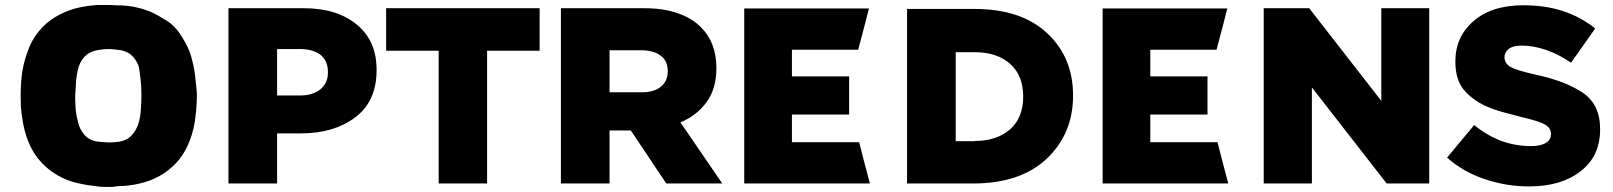

<svg xmlns="http://www.w3.org/2000/svg" viewBox="-20 -733 6444 767"><path d="M766.6 -360.4Q766.6 -312.5 760.7 -265.6Q755.9 -219.7 739.3 -174.8Q723.6 -131.8 697.3 -97.7Q670.9 -64.5 633.8 -40Q597.7 -16.6 557.6 -4.9Q516.6 6.8 474.6 9.8Q462.9 9.8 451.2 10.7Q439.5 11.7 428.7 13.7Q420.9 13.7 415 13.7Q409.2 13.7 401.4 13.7Q389.6 13.7 378.9 12.7Q367.2 11.7 355.5 9.8Q326.2 6.8 296.9 0Q267.6 -5.9 240.2 -17.6Q186.5 -41 148.4 -81.1Q109.4 -121.1 88.9 -178.7Q78.1 -209 72.3 -240.2Q66.4 -271.5 63.5 -304.7Q62.5 -328.1 62.5 -351.6Q62.5 -384.8 65.4 -418Q70.3 -474.6 90.8 -528.3Q106.4 -573.2 133.8 -606.4Q161.1 -640.6 199.2 -664.1Q238.3 -687.5 280.3 -699.2Q323.2 -710 367.2 -712.9Q382.8 -712.9 398.4 -712.9Q409.2 -712.9 419.9 -712.9Q446.3 -711.9 473.6 -710.9Q502.9 -709 531.2 -702.1Q560.5 -695.3 588.9 -682.6Q606.4 -674.8 647.5 -649.4Q688.5 -624 720.7 -561.5Q729.5 -545.9 736.3 -529.3Q743.2 -511.7 747.1 -494.1Q755.9 -461.9 759.8 -427.7Q763.7 -394.5 766.6 -360.4ZM537.1 -451.2Q536.1 -460.9 533.2 -470.7Q529.3 -480.5 524.4 -488.3Q512.7 -508.8 496.1 -519.5Q479.5 -529.3 463.9 -532.2Q440.4 -536.1 418 -537.1Q417 -537.1 416 -537.1Q394.5 -537.1 372.1 -533.2Q336.9 -527.3 317.4 -505.9Q296.9 -484.4 290 -449.2Q286.1 -431.6 284.2 -414.1Q283.2 -396.5 282.2 -377.9Q280.3 -358.4 280.3 -339.8Q280.3 -327.1 281.2 -314.5Q282.2 -283.2 290 -252Q296.9 -216.8 317.4 -194.3Q336.9 -171.9 372.1 -167Q390.6 -165 409.2 -164.1Q414.1 -164.1 418.9 -164.1Q432.6 -164.1 447.3 -166Q483.4 -168.9 504.9 -191.4Q526.4 -212.9 536.1 -250Q542 -275.4 543 -301.8Q544.9 -327.1 544.9 -352.5Q544.9 -352.5 544.9 -356.4Q544.9 -364.3 543.9 -389.6Q541 -426.8 537.1 -451.2Z M892.6 0Q941.4 0 1086.9 0Q1086.9 -49.8 1086.9 -200.2Q1111.3 -200.2 1182.6 -200.2Q1313.5 -200.2 1398.4 -263.7Q1484.4 -328.1 1484.4 -452.1Q1484.4 -453.1 1484.4 -454.1Q1484.4 -570.3 1405.3 -634.8Q1326.2 -700.2 1193.4 -700.2Q1092.8 -700.2 892.6 -700.2Q892.6 -656.2 892.6 -525.4Q892.6 -393.6 892.6 0ZM1086.9 -351.6Q1086.9 -398.4 1086.9 -537.1Q1109.4 -537.1 1177.7 -537.1Q1230.5 -537.1 1260.7 -513.7Q1290 -490.2 1290 -445.3Q1290 -444.3 1290 -443.4Q1290 -401.4 1260.7 -377Q1230.5 -351.6 1178.7 -351.6Q1148.4 -351.6 1086.9 -351.6Z M1732.4 0Q1780.3 0 1925.8 0Q1925.8 -132.8 1925.8 -530.3Q1978.5 -530.3 2135.7 -530.3Q2135.7 -572.3 2135.7 -700.2Q1982.4 -700.2 1522.5 -700.2Q1522.5 -694.3 1522.5 -678.7Q1522.5 -641.6 1522.5 -530.3Q1574.2 -530.3 1732.4 -530.3Q1732.4 -397.5 1732.4 0Z M2220.7 0Q2269.5 0 2415 0Q2415 -52.7 2415 -211.9Q2436.5 -211.9 2500 -211.9Q2535.2 -159.2 2641.6 0Q2697.3 0 2865.2 0Q2823.2 -60.5 2698.2 -244.1Q2763.7 -271.5 2802.7 -325.2Q2841.8 -378.9 2841.8 -459Q2841.8 -460 2841.8 -460.9Q2841.8 -512.7 2826.2 -553.7Q2810.5 -593.8 2780.3 -624Q2745.1 -660.2 2688.5 -679.7Q2632.8 -700.2 2551.8 -700.2Q2441.4 -700.2 2220.7 -700.2Q2220.7 -656.2 2220.7 -525.4Q2220.7 -393.6 2220.7 0ZM2415 -364.3Q2415 -406.2 2415 -532.2Q2447.3 -532.2 2542 -532.2Q2590.8 -532.2 2619.1 -510.7Q2647.5 -490.2 2647.5 -449.2Q2647.5 -448.2 2647.5 -447.3Q2647.5 -409.2 2620.1 -386.7Q2592.8 -364.3 2543 -364.3Q2501 -364.3 2415 -364.3Z M2953.1 -699.2Q3119.1 -699.2 3451.2 -699.2Q3437.5 -643.6 3408.2 -534.2Q3320.3 -534.2 3143.6 -534.2Q3143.6 -499 3143.6 -427.7Q3219.7 -427.7 3372.1 -427.7Q3372.1 -377 3372.1 -275.4Q3295.9 -275.4 3143.6 -275.4Q3143.6 -238.3 3143.6 -165Q3233.4 -165 3412.1 -165Q3425.8 -109.4 3455.1 0Q3287.1 0 2953.1 0Q2953.1 -116.2 2953.1 -349.6Q2953.1 -465.8 2953.1 -699.2Z M3603.5 -697.3Q3692.4 -697.3 3872.1 -697.3Q4059.6 -697.3 4163.1 -600.6Q4266.6 -503.9 4266.6 -352.5Q4266.6 -351.6 4266.6 -350.6Q4266.6 -199.2 4162.1 -99.6Q4056.6 0 3867.2 0Q3779.3 0 3603.5 0Q3603.5 -116.2 3603.5 -348.6Q3603.5 -464.8 3603.5 -697.3ZM3875 -169.9Q3960.9 -169.9 4014.6 -215.8Q4067.4 -262.7 4067.4 -346.7Q4067.4 -346.7 4067.4 -347.7Q4067.4 -431.6 4015.6 -477.5Q3962.9 -524.4 3875 -524.4Q3849.6 -524.4 3797.9 -524.4Q3797.9 -405.3 3797.9 -168.9Q3823.2 -168.9 3875 -168.9Q3875 -168.9 3875 -169.9Z M4384.8 -699.2Q4550.8 -699.2 4882.8 -699.2Q4869.1 -643.6 4839.8 -534.2Q4752 -534.2 4575.2 -534.2Q4575.2 -499 4575.2 -427.7Q4651.4 -427.7 4803.7 -427.7Q4803.7 -377 4803.7 -275.4Q4727.5 -275.4 4575.2 -275.4Q4575.2 -238.3 4575.2 -165Q4665 -165 4843.8 -165Q4857.4 -109.4 4886.7 0Q4718.8 0 4384.8 0Q4384.8 -116.2 4384.8 -349.6Q4384.8 -465.8 4384.8 -699.2Z M5028.3 0Q5077.1 0 5220.7 0Q5220.7 -95.7 5220.7 -383.8Q5295.9 -288.1 5519.5 0Q5562.5 0 5689.5 0Q5689.5 -174.8 5689.5 -700.2Q5641.6 -700.2 5498 -700.2Q5498 -607.4 5498 -330.1Q5425.8 -422.9 5210 -700.2Q5164.1 -700.2 5028.3 -700.2Q5028.3 -656.2 5028.3 -525.4Q5028.3 -393.6 5028.3 0Z M6088.9 11.7Q6216.8 11.7 6293.9 -48.8Q6372.1 -108.4 6372.1 -215.8Q6372.1 -216.8 6372.1 -217.8Q6372.1 -316.4 6301.8 -363.3Q6231.4 -410.2 6111.3 -435.5Q6038.1 -452.1 6013.7 -465.8Q5990.2 -480.5 5990.2 -503.9Q5990.2 -504.9 5990.2 -505.9Q5990.2 -524.4 6007.8 -538.1Q6024.4 -550.8 6059.6 -550.8Q6106.4 -550.8 6157.2 -533.2Q6208 -515.6 6255.9 -482.4Q6288.1 -527.3 6352.5 -619.1Q6295.9 -665 6224.6 -688.5Q6154.3 -711.9 6065.4 -711.9Q5938.5 -711.9 5866.2 -648.4Q5793.9 -585.9 5793.9 -488.3Q5793.9 -487.3 5793.9 -486.3Q5793.9 -416 5827.1 -375Q5861.3 -334 5917 -308.6Q5948.2 -294.9 5983.4 -285.2Q6018.6 -275.4 6057.6 -265.6Q6128.9 -249 6152.3 -235.4Q6175.8 -220.7 6175.8 -199.2Q6175.8 -198.2 6175.8 -197.3Q6175.8 -174.8 6155.3 -162.1Q6134.8 -149.4 6095.7 -149.4Q6035.2 -149.4 5977.5 -169.9Q5920.9 -191.4 5869.1 -233.4Q5833 -190.4 5760.7 -103.5Q5825.2 -45.9 5911.1 -17.6Q5996.1 11.7 6088.9 11.7Z"/></svg>

Font: Big-Shock
Style: Black
Weight: 400